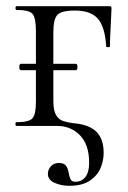

<svg xmlns="http://www.w3.org/2000/svg" viewBox="-20 -406 412 619"><path d="M203.4 193Q177.2 193 155.8 183.4Q134.4 173.8 134.4 154.4Q134.4 140.2 144.3 129.8Q154.2 119.4 169.4 119.4Q186.6 119.4 192.9 128.6Q199.2 137.8 201.1 149.7Q203 161.6 206.9 170.8Q210.8 180 222.2 180Q243.2 180 255.3 164.6Q267.4 149.2 267.4 119.2Q267.4 60.2 237.8 30.1Q208.2 0 164.2 0H32.8Q29.8 0 29.8 -6Q29.8 -12 32.8 -12Q73.4 -12 84.6 -24.5Q95.8 -37 95.8 -78.6V-305Q95.8 -349 84.6 -361.5Q73.4 -374 33 -374Q30 -374 30 -380Q30 -386 33 -386H331.2Q337.4 -386 338.4 -384.5Q339.4 -383 339.4 -377Q338.4 -347 336.4 -311.5Q334.4 -276 334.4 -256Q334.4 -254 328.5 -254Q322.6 -254 322.4 -256Q318.4 -320.2 295.2 -346.1Q272 -372 221.6 -372Q177.6 -372 164.8 -357.8Q152 -343.6 152 -303V-81Q152 -50 160.7 -35.1Q169.4 -20.2 184.3 -15.6Q199.2 -11 216.6 -8.8Q266.6 -4.8 290.4 18.4Q314.2 41.6 314.2 87.2Q314.2 112.4 303.7 136.7Q293.2 161 268.8 177Q244.4 193 203.4 193ZM47.4 -179.6Q44 -179.6 42.8 -185Q41.6 -190.4 42.8 -195.4Q44 -200.4 47.4 -200.4H224.4Q228 -200.4 229.1 -195.4Q230.2 -190.4 229.1 -185Q228 -179.6 224.4 -179.6Z"/></svg>

Font: Cormorant Garamond Light
Style: Regular
Weight: 300
Designer: Christian Thalmann (Catharsis Fonts)
Foundry: Catharsis Fonts
Version: Version 4.001